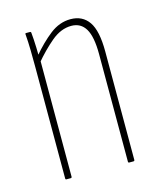

<svg xmlns="http://www.w3.org/2000/svg" viewBox="-81 -546 506 606"><g transform="rotate(-15 171.5 -242.5)"><path d="M267 0Q264 0 264 -4V-355Q264 -412 248.5 -438Q233 -464 202 -464Q168 -464 136.5 -437.5Q105 -411 75 -375V-399Q106 -436 137.5 -460.5Q169 -485 205 -485Q244 -485 264.5 -455.5Q285 -426 285 -358V-4Q285 0 281 0ZM62 0Q59 0 59 -4V-368Q59 -395 58.5 -423Q58 -451 56 -475Q55 -479 59 -479H71Q75 -479 75 -475Q77 -456 78 -427Q79 -398 79 -383L80 -382V-4Q80 0 76 0Z"/></g></svg>

Font: Sofia Sans Extra Condensed Thin
Style: Regular
Weight: 250
Version: Version 4.100